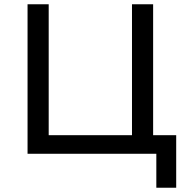

<svg xmlns="http://www.w3.org/2000/svg" viewBox="-20 -720 869 899"><path d="M805 -87H697V-700H598V-87H208V-700H109V0H712V159H805Z"/></svg>

Font: Rookery
Style: Regular
Weight: 400
Designer: Ryan Kimball / Julieta Ulanovsky
Foundry: Motorola Mobility LLC.
Version: Version 1.0